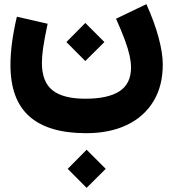

<svg xmlns="http://www.w3.org/2000/svg" viewBox="-20 -425 839 933"><path d="M309.1 395.5 400.9 302.7 493.7 395.5 400.9 487.8ZM302.7 -220.7 394.5 -313.5 487.3 -220.7 394.5 -128.4ZM543.9 -334 691.4 -404.8Q730.5 -317.9 750.7 -242.4Q771 -167 771 -111.8Q771 -6.8 725.3 67.9Q679.7 142.6 596.2 182.4Q512.7 222.2 398.4 222.2Q214.8 222.2 122.8 140.6Q30.8 59.1 30.8 -109.4Q30.8 -158.7 38.3 -217Q45.9 -275.4 62 -343.8L211.4 -309.6Q195.3 -233.4 189.5 -191.9Q183.6 -150.4 183.6 -119.6Q183.6 -27.3 235.1 13.7Q286.6 54.7 394.5 54.7Q504.9 54.7 560.8 18.3Q616.7 -18.1 616.7 -96.7Q616.7 -123 609.9 -154.5Q603 -186 587.2 -229.5Q571.3 -272.9 543.9 -334Z"/></svg>

Font: Estedad-FD ExtraBold
Style: Regular
Weight: 800
Designer: Amin Abedi
Version: Version 7.3